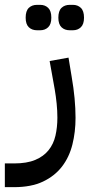

<svg xmlns="http://www.w3.org/2000/svg" viewBox="-80 -533 371 793"><path d="M-60 142H-22Q31 142 65.5 127.5Q100 113 120.5 87.5Q141 62 149 27.5Q157 -7 157 -47Q157 -75 154 -105Q151 -135 146 -164L125 -281L203 -295L216 -216Q232 -124 232 -46Q232 12 219 64Q206 116 176 155Q146 194 97.5 217Q49 240 -22 240H-60ZM208 -408Q187 -408 174 -420.5Q161 -433 161 -460Q161 -488 174 -500.5Q187 -513 208 -513H221Q241 -513 254 -500.5Q267 -488 267 -460Q267 -433 254 -420.5Q241 -408 221 -408ZM73 -408Q52 -408 39 -420.5Q26 -433 26 -460Q26 -488 39 -500.5Q52 -513 73 -513H86Q106 -513 119 -500.5Q132 -488 132 -460Q132 -433 119 -420.5Q106 -408 86 -408Z"/></svg>

Font: IBM Plex Sans Arabic Text
Style: Regular
Weight: 450
Designer: Mike Abbink, Paul van der Laan, Pieter van Rosmalen, Wael Morcos, Khajak Apelian
Foundry: Bold Monday
Version: Version 1.2